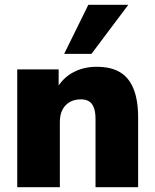

<svg xmlns="http://www.w3.org/2000/svg" viewBox="-20 -782 646 802"><path d="M52 0V-492H225V-406H214Q238 -453 282.5 -478Q327 -503 384 -503Q443 -503 481 -480.5Q519 -458 538 -410.5Q557 -363 557 -291V0H379V-284Q379 -314 372 -332.5Q365 -351 351.5 -359Q338 -367 318 -367Q291 -367 271 -355.5Q251 -344 240.5 -323Q230 -302 230 -273V0ZM248 -557 349 -762H516L362 -557Z"/></svg>

Font: Nunito Sans 12pt Black
Style: Regular
Weight: 900
Designer: Vernon Adams
Foundry: Vernon Adams
Version: Version 3.101;gftools[0.9.27]